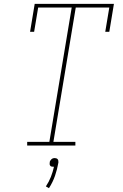

<svg xmlns="http://www.w3.org/2000/svg" viewBox="-20 -755 640 996"><path d="M121 0V-19H236L352 -716H178L157 -590H136L160 -735H571L547 -590H526L547 -716H373L257 -19H371V0ZM234 221 218 212Q234 188 244 162.5Q254 137 260 110Q259 110 258 110Q257 110 256 110Q252 110 247.5 109Q243 108 240.5 104.5Q238 101 237.5 96.5Q237 92 238 88Q238 83 240.5 79Q243 75 246.5 71.5Q250 68 254.5 66.5Q259 65 264 65Q268 65 272.5 66.5Q277 68 279.5 71.5Q282 75 282.5 79Q283 83 283 88Q277 123 265.5 156.5Q254 190 234 221Z"/></svg>

Font: Iosevka Curly Slab ThExObl
Style: Regular
Weight: 100
Width: 7
Italic angle: -9°
Monospace: yes
Designer: Belleve Invis
Foundry: Belleve Invis
Version: Version 11.1.0; ttfautohint (v1.8.3)